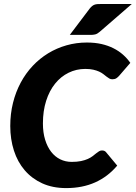

<svg xmlns="http://www.w3.org/2000/svg" viewBox="-20 -954 694 982"><path d="M32.5 0ZM346.5 -126Q374 -126 394.2 -130.2Q414.5 -134.5 429 -141Q443.5 -147.5 453.5 -155.2Q463.5 -163 471.5 -169.5Q479.5 -176 486.5 -180.2Q493.5 -184.5 501.5 -184.5Q509.5 -184.5 514.8 -181.8Q520 -179 522.5 -175.5L579.5 -107Q532 -50.5 466.8 -21.2Q401.5 8 318.5 8Q249.5 8 196.2 -16.2Q143 -40.5 106.5 -83Q70 -125.5 51.2 -183.8Q32.5 -242 32.5 -309.5Q32.5 -372 46.5 -428Q60.5 -484 86 -531.5Q111.5 -579 147.2 -617Q183 -655 226.5 -681.5Q270 -708 320 -722.2Q370 -736.5 424.5 -736.5Q465.5 -736.5 499.2 -728.8Q533 -721 560.2 -707.2Q587.5 -693.5 609 -674.5Q630.5 -655.5 646.5 -632.5L589.5 -566.5Q583.5 -559.5 575.5 -554Q567.5 -548.5 554.5 -548.5Q546 -548.5 539 -552.5Q532 -556.5 524.8 -562.2Q517.5 -568 508.5 -575Q499.5 -582 487 -587.8Q474.5 -593.5 457.2 -597.5Q440 -601.5 416.5 -601.5Q370.5 -601.5 330.8 -582Q291 -562.5 261.8 -526.2Q232.5 -490 216 -438.2Q199.5 -386.5 199.5 -322.5Q199.5 -276 210.8 -239.5Q222 -203 241.5 -177.8Q261 -152.5 288 -139.2Q315 -126 346.5 -126ZM654 -933.5 489.5 -791Q483 -785.5 477.8 -782.5Q472.5 -779.5 466.8 -778Q461 -776.5 454.8 -776Q448.5 -775.5 440.5 -775.5H337L439 -910.5Q445.5 -918.5 451.5 -923.2Q457.5 -928 464 -930.2Q470.5 -932.5 478.5 -933Q486.5 -933.5 497 -933.5Z"/></svg>

Font: Lato Black
Style: Italic
Weight: 900
Italic angle: -7°
Designer: Lukasz Dziedzic
Foundry: tyPoland Lukasz Dziedzic
Version: Version 2.007; 2014-02-27